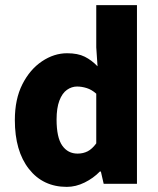

<svg xmlns="http://www.w3.org/2000/svg" viewBox="-20 -718 616 750"><path d="M241 12Q148 12 93 -58Q38 -128 38 -249Q38 -331 67.5 -389Q97 -447 144 -478.5Q191 -510 242 -510Q284 -510 311 -496.5Q338 -483 361 -459L356 -533V-698H515V0H385L374 -48H370Q345 -22 310.5 -5Q276 12 241 12ZM283 -118Q305 -118 322.5 -127Q340 -136 356 -158V-352Q338 -368 318.5 -374Q299 -380 281 -380Q260 -380 241.5 -367Q223 -354 212 -325Q201 -296 201 -251Q201 -181 223 -149.5Q245 -118 283 -118Z"/></svg>

Font: Source Sans 3 ExtraBold
Style: Regular
Weight: 800
Designer: Paul D. Hunt
Foundry: Adobe
Version: Version 3.052;hotconv 1.1.0;makeotfexe 2.6.0